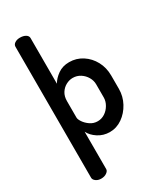

<svg xmlns="http://www.w3.org/2000/svg" viewBox="-239 -844 983 1157"><g transform="rotate(-30 253.0 -265.5)"><path d="M107 225Q85 225 70.5 214Q56 203 56 190V-722Q56 -737 70.5 -746.5Q85 -756 106 -756Q130 -756 145.5 -746.5Q161 -737 161 -722V-404Q177 -433 210 -456.5Q243 -480 289 -480Q339 -480 380 -453.5Q421 -427 445 -382.5Q469 -338 469 -283V-191Q469 -139 444.5 -93.5Q420 -48 380 -20Q340 8 293 8Q248 8 212 -15.5Q176 -39 161 -70V190Q161 203 145.5 214Q130 225 107 225ZM262 -85Q289 -85 312 -100Q335 -115 349.5 -140Q364 -165 364 -191V-283Q364 -309 350 -333Q336 -357 312.5 -372Q289 -387 260 -387Q236 -387 213 -374.5Q190 -362 175.5 -339Q161 -316 161 -283V-168Q161 -156 174 -136.5Q187 -117 210 -101Q233 -85 262 -85Z"/></g></svg>

Font: Dosis ExtraLight SemiBold
Style: Regular
Weight: 600
Version: Version 3.001; ttfautohint (v1.8.2)